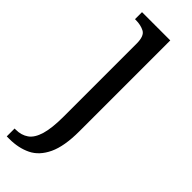

<svg xmlns="http://www.w3.org/2000/svg" viewBox="-269 -554 812 812"><g transform="rotate(45 137.5 -148.0)"><path d="M-9 240V193H-2Q31 193 54.5 176.5Q78 160 90 120Q102 80 102 9V-426Q102 -471 80.5 -482.5Q59 -494 29 -494H24V-536H193V8Q193 97 169 148Q145 199 103 219.5Q61 240 6 240Z"/></g></svg>

Font: Noto Serif Khmer SemiCondensed
Style: Regular
Weight: 400
Width: 4
Designer: Danh Hong and the Monotype Design Team
Foundry: Monotype Imaging Inc.
Version: Version 2.004; ttfautohint (v1.8.4.7-5d5b)